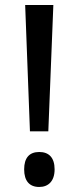

<svg xmlns="http://www.w3.org/2000/svg" viewBox="-20 -734 314 763"><path d="M172 -212 192 -714H80L99 -212ZM76 -61C76 -15 97 9 136 9C172 9 197 -14 197 -61C197 -108 174 -130 136 -130C96 -130 76 -106 76 -61Z"/></svg>

Font: Noto Sans Sinhala UI ExtraCondensed Medium
Style: Regular
Weight: 500
Width: 2
Designer: Jelle Bosma - Monotype Design Team
Foundry: Monotype Imaging Inc.
Version: Version 2.006